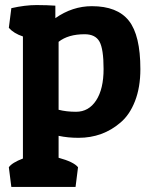

<svg xmlns="http://www.w3.org/2000/svg" viewBox="-20 -532 596 752"><path d="M14.6 -422.9 24.4 -500Q78.1 -512.2 123.5 -512.2Q145.5 -512.2 163.8 -511.5Q182.1 -510.7 196.8 -509.8V-460.9Q263.7 -507.8 339.8 -507.8Q439.5 -507.8 484.6 -450.9Q529.8 -394 529.8 -261.2Q529.8 -189.9 508.8 -136Q487.8 -82 451.7 -51.8Q382.3 7.8 287.6 7.8Q245.6 7.8 209.5 0V85.9Q269 102.1 285.6 123L275.9 200.2H24.4L14.6 123Q27.3 105 69.8 88.9V-389.2Q34.2 -400.9 14.6 -422.9ZM277.8 -94.2Q327.6 -94.2 356.7 -138.9Q385.7 -183.6 385.7 -261.7Q385.7 -340.3 369.6 -369.1Q353.5 -397.9 311.5 -397.9Q247.1 -397.9 209.5 -368.2V-102.1Q240.2 -94.2 277.8 -94.2Z"/></svg>

Font: Odor Mean Chey
Style: Regular
Weight: 400
Designer: Danh Hong
Version: Version 8.002; ttfautohint (v1.8.3)